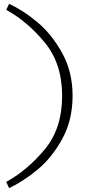

<svg xmlns="http://www.w3.org/2000/svg" viewBox="-20 -843 511 992"><path d="M12 97Q121 37 211 -71Q301 -179 301 -348Q301 -516 209.5 -625.5Q118 -735 12 -792L27 -823Q98 -791 172.5 -729Q247 -667 301 -569.5Q355 -472 355 -348Q355 -223 302 -126Q249 -29 175 32.5Q101 94 27 129Z"/></svg>

Font: BioRhyme Expanded Light
Style: Regular
Weight: 300
Width: 7
Designer: Aoife Mooney
Foundry: Aoife Mooney Type
Version: Version 1.000